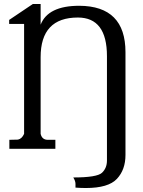

<svg xmlns="http://www.w3.org/2000/svg" viewBox="-20 -747 720 964"><path d="M184 -623Q221 -718 378 -718Q610 -717 610 -485V31Q610 105 567 151Q524 197 411 197Q387 197 359 195V176Q359 162 348 144Q467 144 492 120.5Q517 97 517 59V-465Q517 -659 371 -659Q184 -659 184 -460V-75Q191 -45 220 -45H258V0H27V-45L70 -46Q90 -50 101 -75V-627H26V-647L145 -727H184Z"/></svg>

Font: Sawarabi Mincho
Style: Regular
Weight: 400
Version: Version 1.00